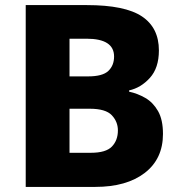

<svg xmlns="http://www.w3.org/2000/svg" viewBox="-20 -734 709 754"><path d="M321 -714Q471 -714 537.5 -669.5Q604 -625 604 -536Q604 -467 568.5 -428Q533 -389 487 -379V-374Q520 -367 550.5 -349.5Q581 -332 600.5 -298Q620 -264 620 -208Q620 -110 548.5 -55Q477 0 354 0H81V-714ZM326 -434Q383 -434 405.5 -455.5Q428 -477 428 -512Q428 -582 320 -582H253V-434ZM253 -307V-134H337Q396 -134 419.5 -158.5Q443 -183 443 -222Q443 -256 419 -281.5Q395 -307 332 -307Z"/></svg>

Font: Noto Sans Khmer UI ExtraBold
Style: Regular
Weight: 800
Designer: Danh Hong and the Monotype Design Team
Foundry: Monotype Imaging Inc.
Version: Version 2.002; ttfautohint (v1.8.4.7-5d5b)